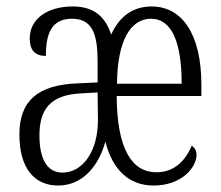

<svg xmlns="http://www.w3.org/2000/svg" viewBox="-20 -564 683 594"><path d="M160 10C241 10 288 -59 306 -126C328 -38 380 10 455 10C542 10 588 -46 588 -85C588 -98 582 -108 573 -113C552 -63 516 -31 464 -31C389 -31 342 -101 341 -267H603V-302C603 -459 543 -544 449 -544C391 -544 349 -513 324 -457C304 -518 265 -544 205 -544C127 -544 72 -506 72 -445C72 -409 88 -391 122 -391C122 -460 139 -506 203 -506C269 -506 282 -453 282 -372V-309L218 -306C98 -301 40 -253 40 -148C40 -40 89 10 160 10ZM542 -305H342C343 -440 385 -506 447 -506C513 -506 542 -430 542 -305ZM173 -30C126 -30 102 -72 102 -145C102 -226 136 -270 229 -275L282 -278L283 -192C283 -96 236 -30 173 -30Z"/></svg>

Font: Noto Serif Myanmar ExtraCondensed Light
Style: Regular
Weight: 300
Width: 2
Designer: Ben Mitchell and the Monotype Design Team
Foundry: Monotype Imaging Inc.
Version: Version 2.106